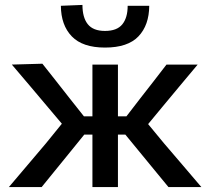

<svg xmlns="http://www.w3.org/2000/svg" viewBox="-20 -759 853 779"><path d="M16 0Q54 -44.5 91.5 -89Q129 -133.5 166.5 -177.5L231 -257L177 -321Q139.5 -365.5 102.8 -409Q66 -452.5 28 -497L152 -500.5Q179 -466 206.8 -431.2Q234.5 -396.5 261.5 -361.5L320.5 -287H355V-497H458.5V-287H493L550 -361Q576.5 -395 603.2 -429.2Q630 -463.5 655.5 -497H782Q745 -453 708.5 -409.2Q672 -365.5 636 -322L581 -255.5L645 -178Q683 -134 721 -89.2Q759 -44.5 797 0H663.5Q635.5 -34 609 -66.2Q582.5 -98.5 555 -132L488.5 -213H458.5V0H355V-213H322L255.5 -131Q229 -98 202.2 -65.5Q175.5 -33 149 0ZM406 -566Q315 -566 271.2 -611.5Q227.5 -657 227 -735.5L314.5 -739Q314.5 -688 336.2 -660.8Q358 -633.5 406 -633.5Q454.5 -633.5 476.2 -660.2Q498 -687 498 -735.5H585.5Q585 -657 541.8 -611.5Q498.5 -566 406 -566Z"/></svg>

Font: Commissioner Medium
Style: Regular
Weight: 500
Designer: Kostas Bartsokas
Foundry: Kostas Bartsokas
Version: Version 1.000; ttfautohint (v1.8.3)